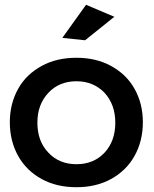

<svg xmlns="http://www.w3.org/2000/svg" viewBox="-20 -777 641 801"><path d="M443 -502C401 -525 353 -536 299 -536C244 -536 196 -525 154 -502C112 -479 79 -448 56 -407C33 -366 21 -320 21 -267C21 -214 33 -167 56 -126C79 -85 112 -53 154 -30C196 -7 244 4 299 4C353 4 401 -7 443 -30C485 -53 518 -85 541 -126C564 -167 576 -214 576 -267C576 -320 564 -366 541 -407C518 -448 485 -479 443 -502ZM182 -390C212 -422 251 -438 299 -438C346 -438 385 -422 416 -390C446 -357 461 -316 461 -265C461 -214 446 -172 416 -140C386 -108 347 -92 299 -92C251 -92 212 -108 182 -140C151 -172 136 -214 136 -265C136 -316 151 -357 182 -390ZM339 -757 240 -619 335 -609 457 -707Z"/></svg>

Font: Argentum Sans
Style: Regular
Weight: 400
Designer: Julieta Ulanovsky
Foundry: Julieta Ulanovsky
Version: Version 5.001;March 29, 2019;FontCreator 11.5.0.2425 64-bit